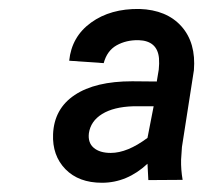

<svg xmlns="http://www.w3.org/2000/svg" viewBox="-20 -741 478 424"><path d="M307.6 -343.3 305.7 -379.4Q260.7 -337.4 205.1 -337.4Q153.8 -337.4 124.5 -367.4Q95.2 -397.5 97.2 -444.8Q99.6 -501 145 -531.2Q190.4 -561.5 272 -561.5L326.2 -561L330.6 -587.4Q332 -600.6 331.1 -612.3Q327.6 -650.9 286.1 -652.3Q258.8 -652.8 237.5 -640.9Q216.3 -628.9 209 -601.6L132.8 -606.9Q138.2 -660.2 181.2 -691.2Q224.1 -722.2 288.1 -721.2Q348.1 -719.2 380.6 -682.9Q413.1 -646.5 408.2 -585.9L381.8 -416.5L379.9 -388.2Q379.4 -366.2 383.3 -343.8ZM224.6 -403.3Q261.2 -403.3 305.7 -436.5L319.3 -506.3H273.9Q231 -504.9 205.6 -489.3Q180.2 -473.6 176.3 -446.8Q173.8 -425.8 187 -414.6Q200.2 -403.3 224.6 -403.3Z"/></svg>

Font: TypoPRO Roboto
Style: Italic
Weight: 400
Italic angle: -12°
Designer: Google
Version: Version 2.136; 2016